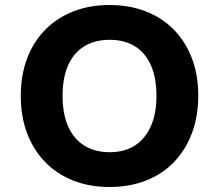

<svg xmlns="http://www.w3.org/2000/svg" viewBox="-20 -736 875 767"><path d="M418 11Q338 11 273 -14.5Q208 -40 161 -88Q114 -136 88.5 -203Q63 -270 63 -353Q63 -436 88.5 -503Q114 -570 161 -617.5Q208 -665 273 -690.5Q338 -716 418 -716Q497 -716 562.5 -690.5Q628 -665 674.5 -617.5Q721 -570 746.5 -503.5Q772 -437 772 -354Q772 -271 746.5 -203.5Q721 -136 674.5 -88Q628 -40 562.5 -14.5Q497 11 418 11ZM418 -128Q477 -128 518.5 -154.5Q560 -181 582.5 -231.5Q605 -282 605 -353Q605 -425 583 -475Q561 -525 519 -551Q477 -577 418 -577Q359 -577 316.5 -551Q274 -525 252 -475Q230 -425 230 -353Q230 -282 252 -231.5Q274 -181 316.5 -154.5Q359 -128 418 -128Z"/></svg>

Font: Nunito Sans 8pt ExtraBold
Style: Regular
Weight: 800
Version: Version 3.101;gftools[0.9.27]